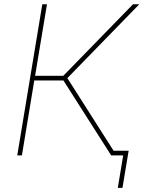

<svg xmlns="http://www.w3.org/2000/svg" viewBox="-20 -748 690 924"><path d="M63 0 183.6 -727.5H206.1L148.9 -383.3H284.7L620.1 -727.5H650.4L304.2 -372.1L541 0H515.1L285.2 -360.8H145L85.4 0ZM546.9 156.2 572.8 0H520L523.9 -22.5H599.1L569.3 156.2Z"/></svg>

Font: Inter 17pt Thin
Style: Italic
Weight: 250
Italic angle: -9.3988°
Version: Version 4.001;git-66647c0bb